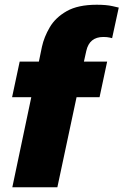

<svg xmlns="http://www.w3.org/2000/svg" viewBox="-20 -790 521 810"><path d="M32 0 112 -380H31L63 -530H144L157 -593Q166 -634 190 -675Q214 -716 261.5 -743Q309 -770 388 -770Q429 -770 455 -764Q481 -758 481 -758L453 -629Q453 -629 442.5 -631.5Q432 -634 416 -634Q357 -634 344 -575L334 -530H432L400 -380H303L222 0Z"/></svg>

Font: Be Vietnam Pro Black
Style: Italic
Weight: 900
Italic angle: -12°
Designer: Lam Bao, Tony Le, Vietanh Nguyen
Foundry: Yellow Type Foundry
Version: Version 1.002; ttfautohint (v1.8.3)